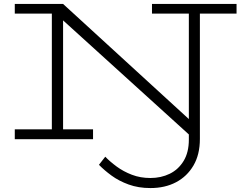

<svg xmlns="http://www.w3.org/2000/svg" viewBox="-20 -706 1236 974"><path d="M743 248Q682 248 632.5 230Q583 212 545.5 184.5Q508 157 482 130L514 89Q538 114 572 139Q606 164 649 180.5Q692 197 743 197Q797 197 841 175.5Q885 154 911.5 110.5Q938 67 938 2V-24L208 -686H300L938 -102V-669H994V-1Q994 78 961.5 133.5Q929 189 873 218.5Q817 248 743 248ZM55 0V-50H452V0ZM243 -15V-686H300V-15ZM55 -637V-686H300V-637ZM751 -637V-686H1180V-637Z"/></svg>

Font: BioRhyme SemiExpanded Light
Style: Regular
Weight: 300
Width: 6
Designer: Aoife Mooney
Foundry: Aoife Mooney Type
Version: Version 1.600;gftools[0.9.33]